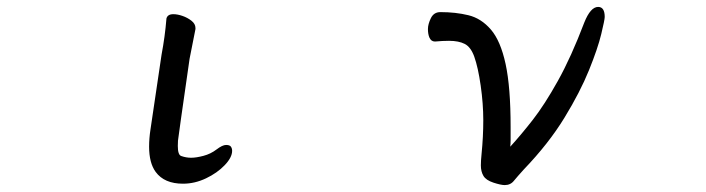

<svg xmlns="http://www.w3.org/2000/svg" viewBox="-20 -520 2040 555"><path d="M461 -466Q464 -479 481 -479Q493 -479 507.5 -474Q522 -469 533.5 -460Q545 -451 545 -439V-436L528 -350Q495 -121 494.5 -113.5Q494 -106 494 -98Q494 -72 504 -69Q518 -64 532.5 -64Q547 -64 568 -69.5Q589 -75 606 -88Q623 -101 633.5 -101Q644 -101 647.5 -96Q651 -91 651 -84Q651 -65 629.5 -42.5Q608 -20 575.5 -4.5Q543 11 509 11Q455 11 430 -23Q411 -49 411 -96Q411 -120 415 -146L447 -362Q457 -415 461 -465Z M1238 -400H1237Q1226 -400 1221 -412Q1217 -422 1217 -436Q1217 -450 1225.5 -467.5Q1234 -485 1253 -485Q1297 -485 1334 -476Q1371 -467 1399 -434.5Q1427 -402 1441.5 -335Q1456 -268 1456 -153V-116Q1456 -106 1455 -96Q1486 -130 1520 -173.5Q1554 -217 1592.5 -286Q1631 -355 1669 -455Q1687 -500 1709 -500Q1728 -500 1728 -471Q1728 -463 1718 -421.5Q1708 -380 1682.5 -317Q1657 -254 1611.5 -179.5Q1566 -105 1494 -30Q1475 -9 1466 2Q1456 15 1439 15Q1428 15 1406.5 8Q1385 1 1377.5 -11.5Q1370 -24 1370 -42Q1370 -55 1372 -75Q1377 -125 1377 -172.5Q1377 -220 1369.5 -272.5Q1362 -325 1351 -356Q1341 -384 1323.5 -393Q1306 -402 1278 -402Q1260 -402 1238 -400Z"/></svg>

Font: Moon Stars Kai
Style: Bold
Weight: 700
Designer: GuiWonder
Version: Version 1.101